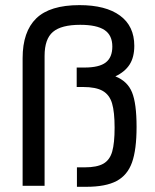

<svg xmlns="http://www.w3.org/2000/svg" viewBox="-20 -718 600 742"><path d="M277.3 -71.3H307.6Q354.5 -71.3 379.4 -85.4Q404.3 -99.6 413.6 -132.3Q422.9 -165 422.9 -224.6Q422.9 -285.2 413.1 -318.4Q403.3 -351.6 377 -366.7Q350.6 -381.8 300.8 -381.8H276.4V-457H306.6Q363.3 -457 388.7 -476.6Q414.1 -496.1 414.1 -538.1Q414.1 -582 383.8 -602.1Q353.5 -622.1 290 -622.1Q216.8 -622.1 184.6 -594.7Q152.3 -567.4 152.3 -502V0H67.4V-493.2Q67.4 -595.7 120.1 -647Q172.9 -698.2 287.1 -698.2Q388.7 -698.2 443.8 -657.7Q499 -617.2 499 -541Q499 -497.1 481 -468.8Q462.9 -440.4 425.8 -422.9Q472.7 -404.3 490.2 -361.3Q507.8 -318.4 507.8 -227.5Q507.8 -139.6 490.2 -90.3Q472.7 -41 430.7 -18.6Q388.7 3.9 313.5 3.9H277.3Z"/></svg>

Font: Dinish Expanded
Style: Regular
Weight: 400
Width: 7
Designer: Charles Nix
Foundry: Playbeing
Version: Version 2.005; ttfautohint (v1.8.3)